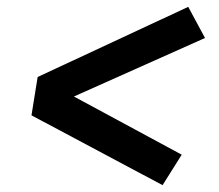

<svg xmlns="http://www.w3.org/2000/svg" viewBox="-20 -621 640 561"><path d="M455 -80 72 -284 90 -396 530 -601 579 -510 196 -339 511 -169Z"/></svg>

Font: Iosevka Curly Extended Oblique
Style: Bold
Weight: 700
Width: 7
Italic angle: -9°
Monospace: yes
Designer: Belleve Invis
Foundry: Belleve Invis
Version: Version 11.1.0; ttfautohint (v1.8.3)